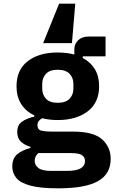

<svg xmlns="http://www.w3.org/2000/svg" viewBox="-20 -814 640 1046"><path d="M583 52Q583 134 513.5 173Q444 212 297 212Q199 212 144.5 197Q90 182 68.5 155Q47 128 47 93Q47 49 73.5 26.5Q100 4 146 -8V-14Q113 -24 93.5 -42.5Q74 -61 74 -95Q74 -133 99.5 -151Q125 -169 167 -179V-185Q121 -207 95.5 -247Q70 -287 70 -344Q70 -434 131.5 -481Q193 -528 294 -528Q343 -528 385 -517V-545Q385 -575 406 -595Q427 -615 464 -615H555V-507H431V-498Q473 -476 496.5 -437.5Q520 -399 520 -344Q520 -255 458 -207.5Q396 -160 294 -160Q272 -160 250.5 -162.5Q229 -165 210 -170Q199 -164 191.5 -155Q184 -146 184 -132Q184 -107 206.5 -102Q229 -97 260 -97H378Q489 -97 536 -55Q583 -13 583 52ZM294 -254Q338 -254 359 -276Q380 -298 380 -332V-356Q380 -390 359 -412Q338 -434 294 -434Q251 -434 230.5 -412Q210 -390 210 -356V-332Q210 -298 230.5 -276Q251 -254 294 -254ZM443 63Q443 43 427 31.5Q411 20 366 20H189Q169 37 169 62Q169 86 189.5 101.5Q210 117 259 117H346Q396 117 419.5 103Q443 89 443 63ZM302 -794H390L372 -579H215Z"/></svg>

Font: Lilex Nerd Font
Style: Bold
Weight: 700
Designer: Mike Abbink, Paul van der Laan, Pieter van Rosmalen, Mikhael Khrustik
Foundry: Mikhael Khrustik
Version: Version 2.400; ttfautohint (v1.8.4.7-5d5b);Nerd Fonts 3.3.0